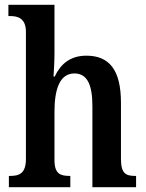

<svg xmlns="http://www.w3.org/2000/svg" viewBox="-20 -780 610 800"><path d="M17 0H273V-47H271C232 -47 207 -55 207 -113V-315C207 -406 228 -474 290 -474C345 -474 365 -424 365 -338V0H547V-47H544C505 -47 484 -56 484 -118V-352C484 -489 435 -548 340 -548C268 -548 230 -508 208 -461H203C204 -476 207 -520 207 -560V-760H15V-713H24C52 -713 88 -705 88 -648V-118C88 -56 59 -47 22 -47H17Z"/></svg>

Font: Noto Serif Sinhala Condensed SemiBold
Style: Regular
Weight: 600
Width: 3
Designer: Jelle Bosma - Monotype Design Team
Foundry: Monotype Imaging Inc.
Version: Version 2.007